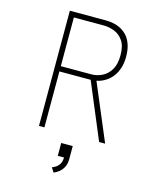

<svg xmlns="http://www.w3.org/2000/svg" viewBox="-135 -793 921 1127"><g transform="rotate(15 325.0 -229.0)"><path d="M147 0V-700H366Q389.5 -700 413.8 -695Q438 -690 460 -678Q482 -666 499 -646Q516 -626 526 -595.8Q536 -565.5 536 -524Q536 -485.5 526.2 -455.5Q516.5 -425.5 500 -403.5Q483.5 -381.5 462.2 -367.5Q441 -353.5 418 -346.8Q395 -340 373 -340H180V0ZM512.5 0 364.5 -353 398.5 -357 549 0ZM180 -372H366Q398.5 -372 429.8 -387Q461 -402 481.5 -435.5Q502 -469 502 -524Q502 -581 480.2 -612.2Q458.5 -643.5 426 -655.8Q393.5 -668 361 -668H180ZM300.5 242.5 283 215Q291.5 212 304.2 204.5Q317 197 327 181.2Q337 165.5 337 138.5L369 141Q369 173 357 194Q345 215 328.8 226.5Q312.5 238 300.5 242.5ZM299 141V63H369V141Z"/></g></svg>

Font: Trispace Thin Thin
Style: Regular
Weight: 250
Version: Version 1.210